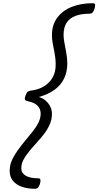

<svg xmlns="http://www.w3.org/2000/svg" viewBox="-20 -1095 610 1190"><path d="M554 -1075Q569 -1075 569.5 -1065Q570 -1055 566 -1042Q561 -1025 554 -1017.5Q547 -1010 534 -1010Q485 -1010 449 -997Q413 -984 393.5 -955Q374 -926 374 -879Q374 -863 376.5 -847Q379 -831 382 -815Q385 -799 388.5 -781Q392 -763 394.5 -742Q397 -721 397 -698Q397 -650 377.5 -609Q358 -568 318.5 -539Q279 -510 221 -494Q247 -486 265 -469.5Q283 -453 292.5 -432.5Q302 -412 302 -389Q302 -355 288 -323.5Q274 -292 252.5 -264Q231 -236 207 -210Q183 -184 161.5 -158Q140 -132 126 -106Q112 -80 112 -51Q112 -22 139.5 -6Q167 10 215 10Q229 10 230.5 19Q232 28 228 43Q223 60 216 67.5Q209 75 196 75Q150 75 115 62.5Q80 50 60 25.5Q40 1 40 -36Q40 -71 54 -102Q68 -133 90 -163.5Q112 -194 136 -223Q160 -252 182.5 -280Q205 -308 218.5 -335.5Q232 -363 232 -390Q232 -411 222.5 -427Q213 -443 195 -453Q177 -463 151 -468Q137 -471 134.5 -477.5Q132 -484 137 -500Q144 -519 150 -525Q156 -531 169 -533Q219 -539 253.5 -560.5Q288 -582 307 -616Q326 -650 325 -697Q325 -720 322.5 -738Q320 -756 317 -773Q314 -790 310.5 -806Q307 -822 304.5 -840Q302 -858 302 -878Q302 -941 335 -985.5Q368 -1030 425 -1052.5Q482 -1075 554 -1075Z"/></svg>

Font: Playwrite US Trad Light
Style: Regular
Weight: 300
Designer: Veronika Burian, José Scaglione
Foundry: TypeTogether
Version: Version 1.003